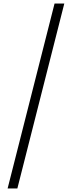

<svg xmlns="http://www.w3.org/2000/svg" viewBox="-20 -820 406 1084"><path d="M23 244H78L343 -800H288Z"/></svg>

Font: Noto Sans Malayalam SemiCondensed Light
Style: Regular
Weight: 300
Width: 4
Designer: Jelle Bosma - Monotype Design Team
Foundry: Monotype Imaging Inc.
Version: Version 2.104